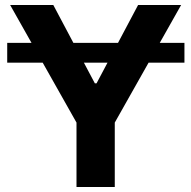

<svg xmlns="http://www.w3.org/2000/svg" viewBox="-20 -747 765 767"><path d="M8.8 -575.7H716.8V-496.6H8.8ZM285.6 -257.3 20.5 -727.1H192.9L358.9 -414.1H365.7L531.7 -727.1H703.6L438.5 -257.3V0H285.6Z"/></svg>

Font: My Font
Style: Bold
Weight: 500
Designer: Rasmus Andersson
Foundry: rsms
Version: Version 0.001